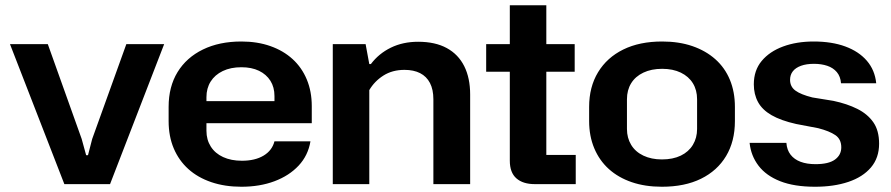

<svg xmlns="http://www.w3.org/2000/svg" viewBox="-20 -701 3394 731"><path d="M225 0 18 -533H162L291 -172L308 -110H315L331 -172L461 -533H605L399 0Z M899 10Q836 10 784.5 -7.5Q733 -25 697 -57.5Q661 -90 641.5 -136Q622 -182 622 -240V-294Q622 -371 656 -426.5Q690 -482 752.5 -512.5Q815 -543 899 -543Q960 -543 1009.5 -525.5Q1059 -508 1094 -476Q1129 -444 1148 -398.5Q1167 -353 1167 -297V-232H743V-316H1038L1025 -300V-335Q1025 -369 1009.5 -393.5Q994 -418 966 -431.5Q938 -445 899 -445Q858 -445 828 -430.5Q798 -416 782 -390.5Q766 -365 766 -331V-203Q766 -169 782.5 -143Q799 -117 829.5 -103Q860 -89 901 -89Q951 -89 983.5 -108.5Q1016 -128 1025 -163H1162Q1153 -109 1117 -70.5Q1081 -32 1025 -11Q969 10 899 10Z M1247 0V-533H1372L1386 -457H1392Q1422 -497 1468 -519.5Q1514 -542 1572 -542Q1637 -542 1681 -518Q1725 -494 1747.5 -449Q1770 -404 1770 -341V0H1630V-323Q1630 -360 1617 -385Q1604 -410 1579.5 -422.5Q1555 -435 1520 -435Q1474 -435 1440 -413.5Q1406 -392 1386 -358V0Z M2016 0Q1971 0 1946 -22Q1921 -44 1921 -89V-681H2060V-111H2172V0ZM1831 -428V-533H2168V-428Z M2500 10Q2436 10 2385 -7.5Q2334 -25 2298 -57.5Q2262 -90 2242.5 -136.5Q2223 -183 2223 -240V-294Q2223 -370 2257 -426Q2291 -482 2353 -512.5Q2415 -543 2501 -543Q2565 -543 2616 -525.5Q2667 -508 2703.5 -475.5Q2740 -443 2759 -397Q2778 -351 2778 -294V-240Q2778 -163 2744.5 -107Q2711 -51 2649 -20.5Q2587 10 2500 10ZM2500 -94Q2542 -94 2572 -108.5Q2602 -123 2618 -149.5Q2634 -176 2634 -210V-323Q2634 -358 2618 -384Q2602 -410 2572 -424.5Q2542 -439 2501 -439Q2460 -439 2429.5 -424.5Q2399 -410 2383 -384Q2367 -358 2367 -323V-210Q2367 -176 2383 -149.5Q2399 -123 2429.5 -108.5Q2460 -94 2500 -94Z M3083 10Q3004 10 2950.5 -11Q2897 -32 2868 -70Q2839 -108 2834 -157H2974Q2976 -130 2990 -112Q3004 -94 3028 -85Q3052 -76 3085 -76Q3135 -76 3159 -93.5Q3183 -111 3183 -140Q3183 -171 3160.5 -186.5Q3138 -202 3095 -213L3011 -229Q2953 -242 2917.5 -262.5Q2882 -283 2866 -312.5Q2850 -342 2850 -380Q2850 -433 2880 -469Q2910 -505 2961.5 -524Q3013 -543 3078 -543Q3147 -543 3198.5 -524Q3250 -505 3280.5 -469.5Q3311 -434 3316 -384H3182Q3180 -410 3166 -426.5Q3152 -443 3129.5 -450.5Q3107 -458 3079 -458Q3050 -458 3029.5 -450.5Q3009 -443 2998.5 -429.5Q2988 -416 2988 -397Q2988 -371 3008.5 -356Q3029 -341 3073 -330L3153 -317Q3205 -306 3244 -286.5Q3283 -267 3305 -235.5Q3327 -204 3327 -154Q3327 -100 3296 -63.5Q3265 -27 3210 -8.5Q3155 10 3083 10Z"/></svg>

Font: Hubot Sans Condensed ExtraLight SemiBold
Style: Regular
Weight: 600
Version: Version 2.000